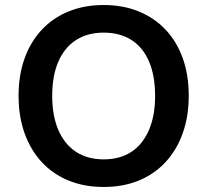

<svg xmlns="http://www.w3.org/2000/svg" viewBox="-20 -735 825 765"><path d="M393 10Q316 10 253.5 -15.5Q191 -41 146.5 -89Q102 -137 78 -204Q54 -271 54 -353Q54 -436 78 -502.5Q102 -569 146.5 -616.5Q191 -664 253.5 -689.5Q316 -715 393 -715Q470 -715 532.5 -689.5Q595 -664 639.5 -617Q684 -570 708 -503.5Q732 -437 732 -354Q732 -271 708 -204Q684 -137 639.5 -89Q595 -41 532.5 -15.5Q470 10 393 10ZM393 -100Q458 -100 503.5 -130Q549 -160 573.5 -217Q598 -274 598 -353Q598 -433 574 -489.5Q550 -546 504 -575.5Q458 -605 393 -605Q329 -605 283 -575.5Q237 -546 212.5 -489.5Q188 -433 188 -353Q188 -274 212.5 -217Q237 -160 283 -130Q329 -100 393 -100Z"/></svg>

Font: Nunito Sans 12pt ExtraLight 12pt
Style: Bold
Weight: 700
Version: Version 3.101;gftools[0.9.27]